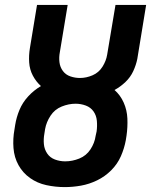

<svg xmlns="http://www.w3.org/2000/svg" viewBox="-20 -755 616 783"><path d="M244 8Q277 8 310.5 2Q344 -4 376 -19.5Q408 -35 433.5 -60.5Q459 -86 473 -118Q487 -150 493 -183L496 -202Q501 -237 499.5 -271.5Q498 -306 484.5 -336.5Q471 -367 447 -388Q471 -401 491.5 -420.5Q512 -440 523.5 -465Q535 -490 540 -515L576 -735H451L417 -532Q413 -507 398 -483Q383 -459 357.5 -448Q332 -437 306 -437Q286 -437 267 -443.5Q248 -450 236.5 -465.5Q225 -481 222.5 -501Q220 -521 224 -542L256 -735H131L102 -559Q97 -529 99 -500Q101 -471 114 -446.5Q127 -422 147 -404Q118 -387 95 -362Q72 -337 59.5 -307Q47 -277 42 -246L39 -227Q32 -189 35 -151Q38 -113 55.5 -81.5Q73 -50 102.5 -29Q132 -8 169 0Q206 8 244 8ZM246 -97Q224 -97 204 -104.5Q184 -112 172.5 -129Q161 -146 159 -167Q157 -188 161 -210L164 -229Q169 -257 186 -283Q203 -309 231.5 -320.5Q260 -332 288 -332Q310 -332 330 -324.5Q350 -317 361.5 -300.5Q373 -284 375 -262.5Q377 -241 374 -219L370 -201Q366 -172 349 -146Q332 -120 303.5 -108.5Q275 -97 246 -97Z"/></svg>

Font: Iosevka Sparkle Oblique
Style: Bold
Weight: 700
Italic angle: -9°
Designer: Belleve Invis
Foundry: Belleve Invis
Version: Version 4.5.0; ttfautohint (v1.8.3)